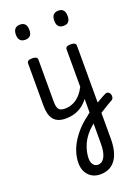

<svg xmlns="http://www.w3.org/2000/svg" viewBox="-232 -888 1086 1499"><g transform="rotate(-20 311.5 -138.0)"><path d="M225 17Q191 17 166 7.5Q141 -2 125 -21.5Q109 -41 101.5 -70.5Q94 -100 94 -140V-489Q94 -502 104.5 -508.5Q115 -515 136 -515Q158 -515 169 -508.5Q180 -502 180 -489V-140Q180 -95 193.5 -76.5Q207 -58 244 -58Q258 -58 265 -46.5Q272 -35 270.5 -20.5Q269 -6 258 5.5Q247 17 225 17ZM138 -669Q110 -669 95.5 -684.5Q81 -700 81 -731Q81 -763 95.5 -779Q110 -795 138 -795Q165 -795 179 -779Q193 -763 193 -731Q194 -700 179.5 -684.5Q165 -669 138 -669ZM225 17Q211 17 204.5 5.5Q198 -6 199.5 -20.5Q201 -35 212 -46.5Q223 -58 244 -58Q277 -58 305 -69Q333 -80 356 -100Q379 -120 396.5 -147Q414 -174 426 -205Q432 -220 443.5 -218.5Q455 -217 463.5 -207Q472 -197 469 -186Q454 -138 430.5 -100.5Q407 -63 376.5 -36.5Q346 -10 308 3.5Q270 17 225 17ZM464 7Q480 -3 496 -13Q512 -23 527 -31.5Q542 -40 555 -47Q568 -54 578 -59Q594 -66 605 -59.5Q616 -53 620.5 -40Q625 -27 621.5 -13Q618 1 603 8Q590 15 574 24.5Q558 34 540.5 45Q523 56 505 67Q487 78 469 88ZM329 519Q290 519 260.5 501.5Q231 484 214 452.5Q197 421 197 378Q197 339 208.5 297.5Q220 256 244 214.5Q268 173 304 132.5Q340 92 388 57Q394 51 400.5 46.5Q407 42 414 36V-489Q414 -502 424.5 -508.5Q435 -515 456 -515Q478 -515 489 -508.5Q500 -502 500 -489V285Q500 341 489 385Q478 429 456 459Q434 489 402 504Q370 519 329 519ZM335 442Q355 442 369.5 432Q384 422 394 403Q404 384 409 357Q414 330 414 294V127Q409 131 405.5 135Q402 139 397 142Q368 167 346.5 195Q325 223 311.5 253Q298 283 291 313.5Q284 344 284 372Q284 393 290.5 408.5Q297 424 309 433Q321 442 335 442ZM456 -669Q428 -669 414 -684.5Q400 -700 400 -731Q400 -763 414 -779Q428 -795 456 -795Q484 -795 497.5 -779Q511 -763 511 -731Q511 -700 497.5 -684.5Q484 -669 456 -669Z"/></g></svg>

Font: Playwrite ES
Style: Regular
Weight: 400
Designer: Veronika Burian, José Scaglione
Foundry: TypeTogether
Version: Version 1.002